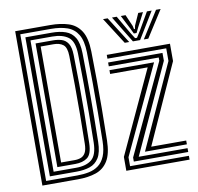

<svg xmlns="http://www.w3.org/2000/svg" viewBox="-86 -890 1012 980"><g transform="rotate(-10 420.0 -400.0)"><path d="M55.4 0V-800H237.1Q290.6 -800 331.3 -786.8Q372.1 -773.7 395.4 -737.3Q418.8 -700.9 420.2 -631.1Q421.8 -552.8 422.3 -480.5Q422.8 -408.2 422.4 -332.8Q421.9 -257.4 420.2 -169.6Q418.8 -100.6 396.4 -64Q373.9 -27.4 333.9 -13.7Q293.9 0 240 0ZM78.3 -19.9H240Q272.4 -19.9 300.6 -25.7Q328.8 -31.4 350.2 -47.3Q371.6 -63.1 384 -92.8Q396.3 -122.5 397.3 -170.2Q398.7 -243.1 399.2 -318.2Q399.8 -393.3 399.3 -471.3Q398.9 -549.4 397.3 -630.4Q396.1 -690.6 376.4 -723Q356.8 -755.4 321.3 -767.8Q285.9 -780.1 237.1 -780.1H78.3ZM101.2 -39.7V-760.3H237.1Q279.3 -760.3 309.6 -749.5Q340 -738.8 356.7 -710.7Q373.4 -682.7 374.4 -630.4Q375.5 -569.4 376 -513.5Q376.6 -457.6 376.6 -402.9Q376.6 -348.3 376.1 -291.1Q375.6 -234 374.4 -170.2Q373.4 -116.1 356 -88Q338.6 -59.8 308.7 -49.8Q278.8 -39.7 240 -39.7ZM124.1 -59.6H240Q293.8 -59.6 322 -83.3Q350.1 -107 351.4 -170.9Q352.9 -248.4 353.4 -323Q353.9 -397.5 353.5 -473.2Q353.1 -549 351.4 -629.8Q350 -695.7 319.8 -718Q289.6 -740.4 237.1 -740.4H124.1ZM147 -79.5V-720.5H237.1Q261.4 -720.5 281.8 -714.3Q302.2 -708.1 314.8 -688.6Q327.5 -669.1 328.3 -629.1Q330 -549.1 330.7 -476.6Q331.3 -404.1 330.7 -330.2Q330.2 -256.3 328.3 -171.6Q327 -114.9 302.9 -97.2Q278.9 -79.5 240 -79.5ZM169.9 -99.4H240Q258.7 -99.4 273.2 -105.1Q287.8 -110.8 296.5 -126.6Q305.1 -142.4 305.6 -172.4Q307.1 -246.1 307.6 -322.3Q308.1 -398.5 307.6 -475.6Q307.1 -552.6 305.6 -628.1Q304.7 -672.1 286.2 -686.4Q267.7 -700.6 237.1 -700.6H169.9ZM601 -79.3 799.5 -514.6V-580.2H494.8V-600H822.4V-510.1L636.9 -99H818.2V-79.3ZM490.4 0V-71.8L689.4 -501H494.8V-520.7H726L513.3 -66.2V-19.8H818.2V0ZM536.2 -39.6V-60.6L753.7 -524V-540.6H494.8V-560.4H776.6V-519.8L565.1 -59.4H818.2V-39.6ZM507.6 -782.9H531.5L619.1 -644.7H595.9ZM554 -782.9H578.6L631.6 -691.4L652 -659H661.9L682.2 -691.3L735.2 -782.9H759.8L675.5 -644.7H638.3ZM599.8 -782.9H624.4L650.8 -722.4L654.6 -705.1H659.3L663.1 -722.4L690.1 -782.9H714.7L676.8 -709.9L664 -683.5H649.9L637.2 -709.9ZM782.3 -782.9H806.2L717.9 -644.7H694.7Z"/></g></svg>

Font: Big Shoulders Inline Text Thin
Style: Regular
Weight: 100
Designer: Patric King
Foundry: XO Type Co
Version: Version 2.002